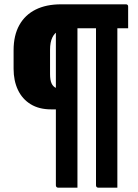

<svg xmlns="http://www.w3.org/2000/svg" viewBox="-20 -720 640 890"><path d="M303 -589Q274 -589 253.5 -578.5Q233 -568 222.5 -546Q212 -524 212 -490V-377Q212 -349 219 -333.5Q226 -318 240.5 -312Q255 -306 278 -306H314V-213Q294 -213 276.5 -213Q259 -213 245 -213H217Q161 -213 122 -237Q83 -261 63 -303.5Q43 -346 43 -401V-487Q43 -556 69.5 -603.5Q96 -651 145 -675.5Q194 -700 263 -700H563Q565 -700 567.5 -699.5Q570 -699 571 -697Q573 -696 573.5 -693.5Q574 -691 574 -689Q574 -655 574 -636.5Q574 -618 574 -608Q574 -598 574 -589H563Q531 -589 486 -589Q441 -589 393.5 -589Q346 -589 303 -589ZM286 -642H328Q332 -642 334 -640.5Q336 -639 337.5 -637Q339 -635 339 -631Q339 -540 339 -443.5Q339 -347 339 -247Q339 -147 339 -47Q339 53 339 150Q316 150 294.5 150Q273 150 250 150Q245 150 242 147Q239 144 239 139Q239 74 239 9Q239 -56 239 -121Q239 -186 239 -251Q239 -316 239 -381.5Q239 -447 239 -512Q239 -577 239 -642ZM469 -642H513Q517 -642 519 -640.5Q521 -639 522.5 -637Q524 -635 524 -631Q524 -547 524 -463Q524 -379 524 -295Q524 -211 524 -127Q524 -43 524 40Q524 70 524 98Q524 126 524 150Q501 150 479.5 150Q458 150 436 150Q431 150 428 147Q425 144 425 139Q425 61 425 -17.5Q425 -96 425 -174Q425 -252 425 -330Q425 -408 425 -486Q425 -564 425 -642Z"/></svg>

Font: Recursive SemiBold
Style: Regular
Weight: 600
Version: Version 1.085